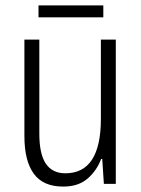

<svg xmlns="http://www.w3.org/2000/svg" viewBox="-20 -678 521 708"><path d="M407 -532V0H363L357 -92H353Q337 -49 303 -19.5Q269 10 213 10Q139 10 104.5 -37.5Q70 -85 70 -176V-532H125V-186Q125 -110 149 -74.5Q173 -39 221 -39Q352 -39 352 -240V-532ZM361 -658V-614H122V-658Z"/></svg>

Font: Noto Sans Georgian Condensed Light
Style: Regular
Weight: 300
Width: 3
Designer: Monotype Design Team, Akaki Razmadze
Foundry: Google LLC
Version: Version 2.005; ttfautohint (v1.8.4.7-5d5b)